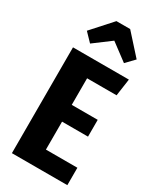

<svg xmlns="http://www.w3.org/2000/svg" viewBox="-235 -1017 901 1089"><g transform="rotate(30 216.0 -472.5)"><path d="M412 -693 396 -581H203V-407H373V-297H203V-114H409V0H46V-693ZM119 -760 67 -814 185 -945H275L393 -814L341 -760L230 -843Z"/></g></svg>

Font: Fira Sans Extra Condensed
Style: Bold
Weight: 700
Width: 1
Designer: Carrois Corporate & Edenspiekermann AG
Foundry: Carrois Corporate GbR & Edenspiekermann AG
Version: Version 4.203